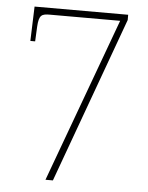

<svg xmlns="http://www.w3.org/2000/svg" viewBox="-52 -757 614 799"><g transform="rotate(5 255.0 -357.0)"><path d="M168 0H199L451 -692V-714H60L55 -570H75L78 -632C81 -681 92 -686 127 -686H420Z"/></g></svg>

Font: Noto Serif Myanmar SemiCondensed Thin
Style: Regular
Weight: 100
Width: 4
Designer: Ben Mitchell and the Monotype Design Team
Foundry: Monotype Imaging Inc.
Version: Version 2.106